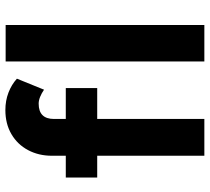

<svg xmlns="http://www.w3.org/2000/svg" viewBox="-53 -728 781 715"><g transform="rotate(-90 337.5 -370.5)"><path d="M115 0V-399H34V-516H115V-568Q115 -617 136 -656.5Q157 -696 195.5 -718.5Q234 -741 285 -741Q320 -741 350 -729.5Q380 -718 402 -698L361 -597Q348 -606 334.5 -611.5Q321 -617 309 -617Q252 -617 252 -560V-516H367V-399H252V0ZM466 0V-740H602V0Z"/></g></svg>

Font: Lexend SemiBold
Style: Regular
Weight: 600
Designer: Bonnie Shaver-Troup, Thomas Jockin
Foundry: Lexend
Version: Version 1.005; ttfautohint (v1.8.3)